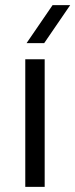

<svg xmlns="http://www.w3.org/2000/svg" viewBox="-20 -732 295 752"><path d="M155 -500V0H79V-500ZM186 -712H255L153 -563H84Z"/></svg>

Font: Nata Sans
Style: Regular
Weight: 400
Designer: Daniel Uzquiano Cruz
Version: Version 1.001